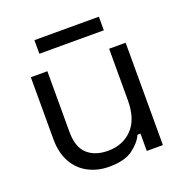

<svg xmlns="http://www.w3.org/2000/svg" viewBox="-119 -747 826 862"><g transform="rotate(-20 294.0 -315.5)"><path d="M65 -193V-489H144V-199Q144 -126 180.5 -93Q217 -60 279 -60Q349 -60 394 -106Q439 -152 439 -243V-489H518V0H441V-83H427Q411 -48 372 -19.5Q333 9 258 9Q205 9 160.5 -14Q116 -37 90.5 -82.5Q65 -128 65 -193ZM137 -575V-640H445V-575Z"/></g></svg>

Font: Space Grotesk Frontify
Style: Regular
Weight: 400
Designer: Florian Karsten
Version: Version 2.000